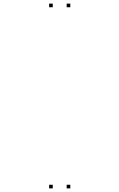

<svg xmlns="http://www.w3.org/2000/svg" viewBox="-20 -831 660 1061"><path d="M368.5 -791V-811H348.5V-791ZM271.5 -791V-811H251.5V-791ZM271.5 210V190H251.5V210ZM368.5 210V190H348.5V210Z"/></svg>

Font: Monaspace Radon Dots Var
Style: Regular
Weight: 400
Designer: Riley Cran and the Lettermatic Team
Version: Version 1.100 (Monaspace Radon Dots)